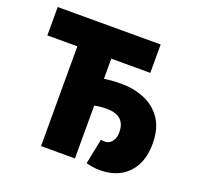

<svg xmlns="http://www.w3.org/2000/svg" viewBox="-118 -776 941 915"><g transform="rotate(20 353.0 -319.0)"><path d="M478 12Q457 12 439.5 9Q422 6 408 2L434 -126Q442 -125 446 -124.5Q450 -124 456 -124Q467 -124 478 -131Q489 -138 496.5 -152.5Q504 -167 504 -190Q504 -232 480.5 -253Q457 -274 412 -274Q388 -274 375.5 -272.5Q363 -271 348 -268V0H176V-506H24V-650H546V-506H348V-404Q371 -407 387.5 -408.5Q404 -410 438 -410Q497 -410 550.5 -388.5Q604 -367 638 -319Q672 -271 672 -192Q672 -126 647.5 -80.5Q623 -35 579.5 -11.5Q536 12 478 12Z"/></g></svg>

Font: Source Sans 3 Black
Style: Regular
Weight: 900
Designer: Paul D. Hunt
Foundry: Adobe
Version: Version 3.046;hotconv 1.0.118;makeotfexe 2.5.65603